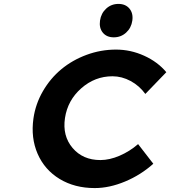

<svg xmlns="http://www.w3.org/2000/svg" viewBox="-20 -960 875 987"><path d="M151.9 -351.1Q162.6 -425.8 200.7 -491.5Q238.8 -557.1 295.2 -604Q351.6 -650.9 424.8 -678Q498 -705.1 576.2 -705.1Q651.4 -705.1 720.9 -673.6Q790.5 -642.1 835 -588.9L727.1 -477.1Q696.8 -519 651.6 -543.5Q606.4 -567.9 558.1 -567.9Q467.8 -567.9 397.7 -506.1Q327.6 -444.3 314 -353Q300.3 -261.7 353 -199.5Q405.8 -137.2 496.1 -137.2Q543 -137.2 594.7 -159.4Q646.5 -181.6 689.9 -219.2L768.1 -118.2Q703.6 -60.5 623 -26.9Q542.5 6.8 466.8 6.8Q363.8 6.8 286.6 -40Q209.5 -86.9 173.6 -168.9Q137.7 -251 151.9 -351.1ZM508.5 -792.2Q488.8 -816.4 494.1 -854Q499.5 -891.6 525.9 -915.8Q552.2 -939.9 588.9 -939.9Q625.5 -939.9 645.5 -915.8Q665.5 -891.6 660.2 -854Q654.8 -816.4 628.2 -792.2Q601.6 -768.1 564.9 -768.1Q528.3 -768.1 508.5 -792.2Z"/></svg>

Font: Trueno SemiBold
Style: Italic
Weight: 600
Designer: Julieta Ulanovsky
Foundry: Julieta Ulanovsky
Version: Version 3.001b | FøM Fix